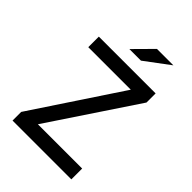

<svg xmlns="http://www.w3.org/2000/svg" viewBox="-234 -914 1018 1018"><g transform="rotate(45 275.0 -405.0)"><path d="M488.8 -569.8V-638.2H63V-559.1H381.8L54.2 -64.9V0H495.1V-81.1H163.1ZM450.2 -810.1H327.1L224.1 -706.1H311ZM0 -638.2Z"/></g></svg>

Font: CodeNewRoman Nerd Font Mono
Style: Regular
Weight: 400
Monospace: yes
Designer: Sam Radian
Foundry: Code New Roman
Version: Version 2.00 November 29, 2014;Nerd Fonts 3.2.1